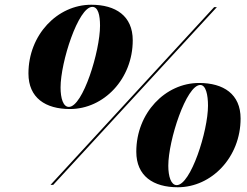

<svg xmlns="http://www.w3.org/2000/svg" viewBox="-20 -780 1040 810"><path d="M275 -320C418 -320 540 -447 540 -610C540 -713 468 -760 365 -760C222 -760 100 -633 100 -470C100 -367 172 -320 275 -320ZM369.5 -751C393.5 -751 402 -717 402 -671.5C402 -564.5 329.5 -329 270.5 -329C246.5 -329 235.5 -365.5 235.5 -411C235.5 -518 310.5 -751 369.5 -751ZM883.5 -750 193 0H204.5L895 -750ZM730 10C873 10 995 -117 995 -280C995 -383 923 -430 820 -430C677 -430 555 -303 555 -140C555 -37 627 10 730 10ZM825 -421.5C848.5 -421.5 857.5 -380 857.5 -334C857.5 -227 784.5 1 725.5 1C701.5 1 690 -35.5 690 -81C690 -188 766 -421.5 825 -421.5Z"/></svg>

Font: Bodoni* 24pt
Style: Bold Italic
Weight: 700
Italic angle: -13°
Version: Version 2.3